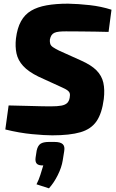

<svg xmlns="http://www.w3.org/2000/svg" viewBox="-20 -724 632 1047"><path d="M351 -704Q407 -703 469.5 -696Q532 -689 588 -671L572 -550Q541 -551 502 -551.5Q463 -552 422 -552.5Q381 -553 340 -553Q319 -553 303.5 -551.5Q288 -550 277.5 -545.5Q267 -541 261 -532Q255 -523 252 -508Q251 -495 254 -485Q257 -475 268.5 -467Q280 -459 302 -448L422 -394Q478 -369 506.5 -340Q535 -311 543.5 -273Q552 -235 546 -184Q536 -106 506.5 -63Q477 -20 419 -3Q361 14 265 14Q224 14 155 7.5Q86 1 9 -18L27 -149Q85 -148 131.5 -146.5Q178 -145 210 -144.5Q242 -144 256 -144Q293 -144 314.5 -148Q336 -152 346.5 -162.5Q357 -173 360 -191Q363 -207 360 -216Q357 -225 347 -232Q337 -239 319 -247L190 -306Q135 -333 106.5 -364Q78 -395 70 -432.5Q62 -470 67 -514Q74 -571 94.5 -608Q115 -645 149.5 -665.5Q184 -686 234.5 -695Q285 -704 351 -704ZM277 50Q309 50 322 62Q335 74 330 101L322 151Q316 189 295 231Q274 273 247 303L179 281Q192 256 200 230Q208 204 216 178Q190 179 180.5 168.5Q171 158 174 136L180 97Q186 70 201 60Q216 50 247 50Z"/></svg>

Font: Exo 2 ExtraBold
Style: Italic
Weight: 800
Italic angle: -8°
Designer: Natanael Gama
Foundry: Natanael Gama
Version: Version 2.010